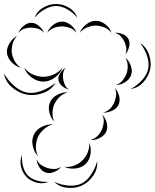

<svg xmlns="http://www.w3.org/2000/svg" viewBox="-42 -849 773 960"><path d="M131 -760Q142 -792 173 -810.5Q204 -829 238 -829Q272 -829 303 -810.5Q334 -792 345 -760Q324 -786 294.5 -802.5Q265 -819 238 -819Q211 -819 181.5 -802.5Q152 -786 131 -760ZM357 -685Q366 -709 389 -727Q412 -745 437 -745Q462 -745 485 -727Q508 -709 516 -685Q500 -704 478.5 -712.5Q457 -721 437 -721Q417 -721 395 -712.5Q373 -704 357 -685ZM194 -685Q202 -707 223.5 -724Q245 -741 268 -741Q291 -741 312 -724Q333 -707 341 -685Q326 -703 306 -710Q286 -717 268 -717Q249 -717 229 -710Q209 -703 194 -685ZM50 -684Q57 -703 75.5 -719Q94 -735 114 -735Q134 -735 152.5 -719.5Q171 -704 178 -685Q165 -700 147.5 -705.5Q130 -711 114 -711Q98 -711 80.5 -705.5Q63 -700 50 -684ZM532 -685Q551 -687 572 -678Q593 -669 601 -652Q609 -635 603 -612.5Q597 -590 584 -577Q592 -594 589 -611Q586 -628 580 -641Q573 -655 562 -667.5Q551 -680 532 -685ZM63 -510Q38 -516 17.5 -536.5Q-3 -557 -7 -582Q-10 -607 5.5 -632.5Q21 -658 43 -669Q26 -651 20.5 -628Q15 -605 17 -585Q20 -565 31 -544.5Q42 -524 63 -510ZM659 -633Q690 -614 703 -576.5Q716 -539 709 -503Q701 -467 674.5 -438Q648 -409 611 -404Q644 -421 668.5 -448.5Q693 -476 699 -505Q705 -534 693.5 -569Q682 -604 659 -633ZM584 -561Q602 -547 611.5 -522Q621 -497 614 -475Q607 -453 584 -438.5Q561 -424 538 -424Q560 -432 572.5 -448.5Q585 -465 591 -482Q597 -500 596.5 -521Q596 -542 584 -561ZM270 -510Q260 -482 232.5 -461.5Q205 -441 175 -441Q144 -441 116.5 -461.5Q89 -482 79 -510Q98 -487 124 -476Q150 -465 175 -465Q199 -465 225 -476Q251 -487 270 -510ZM303 -401Q286 -405 269.5 -418Q253 -431 250 -449Q248 -466 259.5 -484Q271 -502 286 -510Q275 -497 273.5 -481.5Q272 -466 274 -452Q276 -439 282.5 -424.5Q289 -410 303 -401ZM236 -435Q215 -399 173.5 -384Q132 -369 92 -376Q51 -384 17.5 -413Q-16 -442 -22 -482Q-2 -446 29.5 -419Q61 -392 93 -386Q126 -380 165 -394.5Q204 -409 236 -435ZM532 -409Q547 -394 553.5 -369.5Q560 -345 551 -326Q542 -306 519 -295.5Q496 -285 474 -286Q495 -292 508.5 -306Q522 -320 529 -336Q536 -351 538.5 -370.5Q541 -390 532 -409ZM229 -242Q211 -259 204.5 -288Q198 -317 209 -339Q219 -362 245.5 -375.5Q272 -389 297 -387Q272 -380 255.5 -364Q239 -348 230 -329Q222 -311 220.5 -287.5Q219 -264 229 -242ZM469 -276Q485 -260 491.5 -235Q498 -210 489 -190Q479 -170 455.5 -158.5Q432 -147 411 -149Q432 -155 446 -169.5Q460 -184 467 -200Q474 -216 476.5 -236Q479 -256 469 -276ZM148 -68Q129 -87 122 -118.5Q115 -150 127 -175Q138 -200 166.5 -214.5Q195 -229 222 -227Q196 -220 177 -202.5Q158 -185 148 -165Q139 -144 137.5 -118.5Q136 -93 148 -68ZM404 -135Q415 -110 410.5 -79Q406 -48 386 -29Q366 -10 335 -6.5Q304 -3 280 -15Q307 -12 330.5 -21.5Q354 -31 369 -46Q385 -61 395.5 -84.5Q406 -108 404 -135ZM201 60Q174 72 143 64.5Q112 57 91 36Q70 15 63 -16Q56 -47 68 -74Q66 -44 73.5 -16Q81 12 98 29Q115 46 143 54Q171 62 201 60ZM264 -15Q252 1 229.5 10.5Q207 20 188 14Q168 8 155 -12.5Q142 -33 141 -53Q149 -34 164 -24Q179 -14 195 -9Q210 -4 228.5 -4Q247 -4 264 -15ZM444 -43Q447 -5 425 28Q403 61 369 78Q335 94 295 90Q255 86 229 60Q263 76 300.5 79Q338 82 365 69Q392 56 413 24.5Q434 -7 444 -43Z"/></svg>

Font: Rubik Puddles
Style: Regular
Weight: 400
Designer: Hubert and Fischer, NaN
Foundry: Hubert and Fischer, NaN
Version: Version 2.200